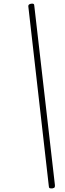

<svg xmlns="http://www.w3.org/2000/svg" viewBox="-20 -971 363 1067"><path d="M271 76Q261 77 256 74.5Q251 72 251 61L138 -930Q136 -939 139 -943.5Q142 -948 151 -950Q161 -952 166 -949.5Q171 -947 171 -935L285 56Q286 64 284 69Q282 74 271 76Z"/></svg>

Font: Playwrite IS Thin
Style: Regular
Weight: 250
Designer: Veronika Burian, José Scaglione
Foundry: TypeTogether
Version: Version 1.002